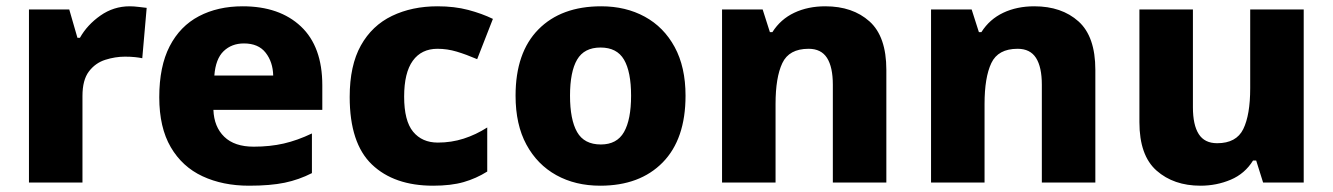

<svg xmlns="http://www.w3.org/2000/svg" viewBox="-20 -580 4234 610"><path d="M392 -560Q405 -560 421 -558Q437 -556 446 -555L432 -395Q423 -397 409 -398.5Q395 -400 377 -400Q346 -400 314.5 -390Q283 -380 262.5 -353Q242 -326 242 -275V0H72V-550H200L226 -460H234Q257 -501 299 -530.5Q341 -560 392 -560Z M751 -560Q868 -560 936 -496Q1004 -432 1004 -309V-231H658Q660 -177 692.5 -145.5Q725 -114 786 -114Q838 -114 881.5 -124Q925 -134 971 -156V-30Q930 -9 884.5 0.5Q839 10 771 10Q688 10 623.5 -20Q559 -50 522.5 -112.5Q486 -175 486 -271Q486 -369 519 -433Q552 -497 612 -528.5Q672 -560 751 -560ZM755 -442Q716 -442 690.5 -417.5Q665 -393 661 -340H848Q847 -383 824 -412.5Q801 -442 755 -442Z M1356 10Q1232 10 1161.5 -57.5Q1091 -125 1091 -272Q1091 -372 1126.5 -435.5Q1162 -499 1225.5 -529.5Q1289 -560 1370 -560Q1424 -560 1467.5 -548.5Q1511 -537 1546 -520L1496 -392Q1461 -407 1431 -416Q1401 -425 1370 -425Q1319 -425 1291.5 -387Q1264 -349 1264 -273Q1264 -196 1292.5 -161.5Q1321 -127 1371 -127Q1414 -127 1453 -139.5Q1492 -152 1528 -175V-35Q1493 -13 1453 -1.5Q1413 10 1356 10Z M2158 -276Q2158 -138 2085.5 -64Q2013 10 1887 10Q1808 10 1747.5 -23.5Q1687 -57 1652.5 -120.5Q1618 -184 1618 -276Q1618 -413 1690.5 -486.5Q1763 -560 1890 -560Q1968 -560 2028.5 -527Q2089 -494 2123.5 -430.5Q2158 -367 2158 -276ZM1791 -276Q1791 -200 1813.5 -160.5Q1836 -121 1889 -121Q1940 -121 1962.5 -160.5Q1985 -200 1985 -276Q1985 -352 1962.5 -390.5Q1940 -429 1888 -429Q1836 -429 1813.5 -390.5Q1791 -352 1791 -276Z M2602 -560Q2689 -560 2742.5 -512Q2796 -464 2796 -358V0H2626V-311Q2626 -367 2607.5 -396Q2589 -425 2549 -425Q2487 -425 2465.5 -379.5Q2444 -334 2444 -250V0H2274V-550H2403L2426 -478H2434Q2460 -519 2503.5 -539.5Q2547 -560 2602 -560Z M3266 -560Q3353 -560 3406.5 -512Q3460 -464 3460 -358V0H3290V-311Q3290 -367 3271.5 -396Q3253 -425 3213 -425Q3151 -425 3129.5 -379.5Q3108 -334 3108 -250V0H2938V-550H3067L3090 -478H3098Q3124 -519 3167.5 -539.5Q3211 -560 3266 -560Z M4122 -550V0H3993L3971 -70H3961Q3935 -28 3890 -9Q3845 10 3794 10Q3709 10 3654.5 -38Q3600 -86 3600 -192V-550H3770V-239Q3770 -183 3788.5 -154Q3807 -125 3847 -125Q3908 -125 3930 -170Q3952 -215 3952 -300V-550Z"/></svg>

Font: Noto Sans Thaana ExtraBold
Style: Regular
Weight: 800
Designer: David Williams
Foundry: Google Inc.
Version: Version 3.001; ttfautohint (v1.8.4.7-5d5b)